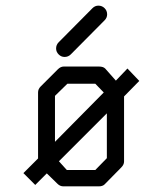

<svg xmlns="http://www.w3.org/2000/svg" viewBox="-20 -713 580 681"><path d="M348 -385 318 -416H219L175 -373V-210ZM359 -311 189 -141 217 -110H318L359 -152ZM420 -371V-140Q420 -129 410 -119L351 -59Q344 -52 330 -52H205Q193 -52 184 -61L146 -98L105 -57L63 -99L115 -151V-385Q115 -397 124 -406L185 -467Q195 -477 206 -477H331Q346 -477 353 -470L391 -427L432 -470L474 -426ZM179 -541Q179 -554 188 -563L308 -684Q317 -693 329 -693Q342 -693 351 -684Q360 -675 360 -662Q360 -650 351 -641L231 -520Q222 -511 209 -511Q197 -511 188 -520Q179 -529 179 -541Z"/></svg>

Font: 3270 Nerd Font
Style: Regular
Weight: 400
Monospace: yes
Version: Version 3.0.1;Nerd Fonts 3.3.0